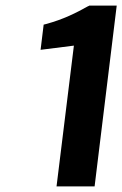

<svg xmlns="http://www.w3.org/2000/svg" viewBox="-20 -656 437 686"><path d="M397 -636H299L296 -634H295C252 -610 207 -587 144 -570L136 -568L125 -478L244 -493L182 10H318Z"/></svg>

Font: Falling Sky
Style: SeBdObl
Weight: 600
Designer: Paul D. Hunt
Foundry: Adobe Systems Incorporated
Version: Version 1.02